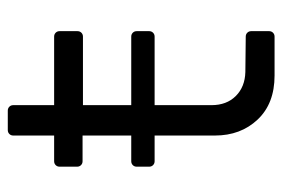

<svg xmlns="http://www.w3.org/2000/svg" viewBox="-136 -589 725 493"><g transform="rotate(-90 226.5 -342.5)"><path d="M203 -492V-368H379Q385 -368 389 -364Q393 -360 393 -354V-322Q393 -316 389 -312Q385 -308 379 -308H203V-162Q203 -123 226.5 -99.5Q250 -76 288 -75L379 -74Q385 -74 389 -70Q393 -66 393 -60V-14Q393 -8 389 -4Q385 0 379 0H279Q207 0 166 -43.5Q125 -87 125 -153V-308H59Q53 -308 49 -312Q45 -316 45 -322V-354Q45 -360 49 -364Q53 -368 59 -368H125V-493H59Q53 -493 49 -497Q45 -501 45 -507V-552Q45 -558 49 -562Q53 -566 59 -566H125V-671Q125 -677 129 -681Q133 -685 139 -685H189Q195 -685 199 -681Q203 -677 203 -671V-566H379Q385 -566 389 -562Q393 -558 393 -552V-506Q393 -500 389 -496Q385 -492 379 -492Z"/></g></svg>

Font: Miriam Libre
Style: Regular
Weight: 400
Designer: Michal Sahar
Foundry: Hagilda
Version: Version 1.001